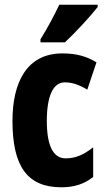

<svg xmlns="http://www.w3.org/2000/svg" viewBox="-20 -786 454 816"><path d="M395 -756V-766H232C211 -722 185 -672 152 -619V-606H256C304 -651 368 -721 395 -756ZM241 10C294 10 337 -3 376 -34V-160C337 -129 302 -113 259 -113C206 -113 179 -167 179 -272C179 -378 206 -436 255 -436C287 -436 316 -426 351 -405L390 -521C351 -545 308 -559 245 -559C94 -559 33 -436 33 -272C33 -79 96 10 241 10Z"/></svg>

Font: Noto Sans Kannada ExtraCondensed ExtraBold
Style: Regular
Weight: 800
Width: 2
Designer: Jelle Bosma - Monotype Design Team
Foundry: Monotype Imaging Inc.
Version: Version 2.005